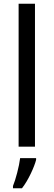

<svg xmlns="http://www.w3.org/2000/svg" viewBox="-20 -780 285 1021"><path d="M166 0V-760H79V0ZM172 61H87C82 104 63 176 49 209V221H97C131 178 163 106 172 70Z"/></svg>

Font: Noto Sans Thai
Style: Regular
Weight: 400
Designer: Monotype Design Team
Foundry: Monotype Imaging Inc.
Version: Version 1.901